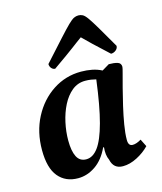

<svg xmlns="http://www.w3.org/2000/svg" viewBox="-110 -798 750 890"><g transform="rotate(-15 265.0 -352.5)"><path d="M155 12Q95 12 60.5 -29.5Q26 -71 26 -157Q26 -244 62 -313Q98 -382 159 -422Q220 -462 294 -462Q322 -462 347 -457Q372 -452 393 -441L428 -462Q453 -462 469.5 -457Q486 -452 486 -434Q486 -429 479 -403.5Q472 -378 462 -339.5Q452 -301 442 -258Q432 -215 425 -173.5Q418 -132 418 -101Q418 -72 439 -72Q457 -72 480 -86L498 -50Q473 -24 438 -6Q403 12 370 12Q325 12 315 -34Q303 -59 307 -96H303Q278 -42 238.5 -15Q199 12 155 12ZM155 -169Q155 -118 169 -90.5Q183 -63 214 -63Q246 -63 271.5 -97.5Q297 -132 317.5 -208Q338 -284 354 -409Q343 -412 330 -414Q317 -416 302 -416Q266 -416 238.5 -393.5Q211 -371 192.5 -334.5Q174 -298 164.5 -254.5Q155 -211 155 -169ZM350 -717Q361 -717 370.5 -712Q380 -707 392.5 -689.5Q405 -672 427 -635Q449 -598 485 -535Q485 -523 474.5 -514.5Q464 -506 451 -506Q405 -548 379 -573Q353 -598 335 -616Q322 -607 311 -598.5Q300 -590 285 -579Q270 -568 246 -550.5Q222 -533 183 -506Q173 -506 165.5 -514.5Q158 -523 158 -535Q215 -598 248.5 -635Q282 -672 300 -689.5Q318 -707 328.5 -712Q339 -717 350 -717Z"/></g></svg>

Font: Petrona
Style: Bold Italic
Weight: 700
Italic angle: -9°
Designer: Ringo R. Seeber
Foundry: Ringo R. Seeber
Version: Version 2.001; ttfautohint (v1.8.3)